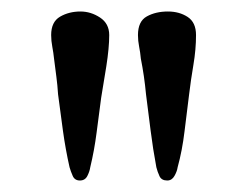

<svg xmlns="http://www.w3.org/2000/svg" viewBox="-20 -786 430 334"><path d="M170 -725Q170 -703 165 -671Q160 -639 156 -616Q152 -586 148 -555Q144 -524 137 -495Q136 -488 132 -480Q128 -472 119 -472Q110 -472 106.5 -480Q103 -488 101 -495Q94 -526 89.5 -558.5Q85 -591 81 -622Q80 -638 78 -653Q76 -668 74 -684Q73 -694 71 -704.5Q69 -715 69 -725Q69 -748 84.5 -757Q100 -766 120 -766Q138 -766 154 -755.5Q170 -745 170 -725ZM321 -725Q321 -700 316.5 -673.5Q312 -647 309 -622Q305 -591 301 -557.5Q297 -524 289 -495Q288 -488 283.5 -480Q279 -472 271 -472Q261 -472 257.5 -479.5Q254 -487 252 -495Q246 -527 242 -559Q238 -591 234 -622Q231 -654 225 -684Q224 -695 222 -705Q220 -715 220 -725Q220 -749 235.5 -757.5Q251 -766 272 -766Q292 -766 306.5 -756.5Q321 -747 321 -725Z"/></svg>

Font: Kaisei Tokumin Medium
Style: Regular
Weight: 500
Designer: Font-Kai,
Foundry: KAZUO KANAI
Version: Version 5.003